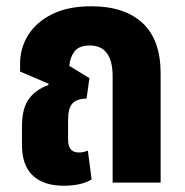

<svg xmlns="http://www.w3.org/2000/svg" viewBox="-20 -582 590 612"><path d="M183 10Q119 10 84.5 -22.5Q50 -55 50 -120V-178Q50 -236 71.5 -266Q93 -296 134 -311L135 -315L44 -354V-379Q44 -429 70 -470.5Q96 -512 146.5 -537Q197 -562 271 -562Q377 -562 434.5 -508.5Q492 -455 492 -348V0H339V-339Q339 -437 266 -437Q232 -437 217.5 -418Q203 -399 201 -372L265 -333L256 -268Q225 -267 211 -252.5Q197 -238 197 -199V-137Q197 -96 231 -96Q247 -96 260 -102L272 -10Q239 10 183 10Z"/></svg>

Font: Noto Sans Thai Cond ExtBd
Style: Regular
Weight: 800
Width: 3
Designer: Monotype Design Team
Foundry: Monotype Imaging Inc.
Version: Version 2.002; ttfautohint (v1.8.4.7-5d5b)